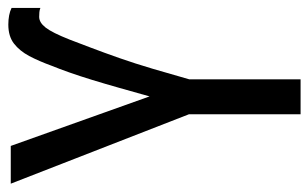

<svg xmlns="http://www.w3.org/2000/svg" viewBox="-164 -596 760 473"><g transform="rotate(-90 216.5 -360.0)"><path d="M215 -372Q226 -411 236 -446.5Q246 -482 255.5 -513Q265 -544 274 -569.5Q283 -595 290 -612Q302 -645 314.5 -668.5Q327 -692 345 -706Q363 -720 392 -720Q404 -720 414.5 -718Q425 -716 433 -712V-641Q428 -643 422.5 -643.5Q417 -644 411 -644Q397 -644 384.5 -628Q372 -612 355 -569Q347 -548 335 -516.5Q323 -485 309.5 -446.5Q296 -408 283 -364Q270 -320 257 -274V0H171V-275L0 -714H93Z"/></g></svg>

Font: Noto Sans Display Condensed
Style: Regular
Weight: 400
Width: 3
Designer: Monotype Design Team
Foundry: Monotype Imaging Inc.
Version: Version 2.003